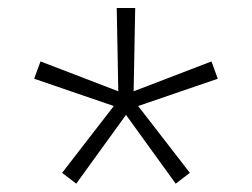

<svg xmlns="http://www.w3.org/2000/svg" viewBox="-20 -594 626 477"><path d="M416.5 -137.7 293 -308.6 169.4 -137.7 134.3 -164.6 262.7 -330.6 64.9 -398.4 80.6 -441.4 273.9 -367.2 270 -574.2H315.9L312 -367.2L505.4 -441.4L521 -398.4L323.2 -330.6L451.7 -164.6Z"/></svg>

Font: Cascadia Code NF ExtraLight
Style: Regular
Weight: 200
Monospace: yes
Designer: Aaron Bell
Foundry: Saja Typeworks
Version: Version 2404.023; ttfautohint (v1.8.4)